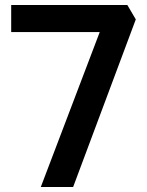

<svg xmlns="http://www.w3.org/2000/svg" viewBox="-20 -752 591 772"><path d="M25 -623H381L144 0H274L526 -674L492 -732H25Z"/></svg>

Font: Exo
Style: Demi Bold
Weight: 600
Designer: Natanael Gama
Version: Version 1.00